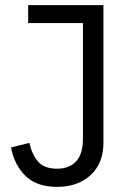

<svg xmlns="http://www.w3.org/2000/svg" viewBox="-20 -718 502 750"><path d="M90 -698H384V-160Q384 -107 361.5 -68.5Q339 -30 298 -9Q257 12 203 12Q124 12 80 -30.5Q36 -73 23 -142L95 -160Q104 -116 128 -87.5Q152 -59 203 -59Q251 -59 277.5 -88Q304 -117 304 -175V-628H90Z"/></svg>

Font: IBM Plex Sans Condensed
Style: Regular
Weight: 400
Width: 3
Designer: Mike Abbink, Paul van der Laan, Pieter van Rosmalen
Foundry: Bold Monday
Version: Version 3.201